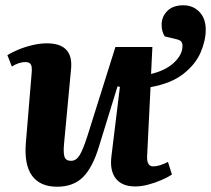

<svg xmlns="http://www.w3.org/2000/svg" viewBox="-20 -692 799 727"><path d="M196 15Q132 15 101.5 -26.5Q71 -68 78 -152L100 -417Q102 -440 96.5 -448.5Q91 -457 76 -457Q64 -457 50.5 -452.5Q37 -448 25 -440L8 -483Q25 -494 50.5 -504.5Q76 -515 104.5 -521.5Q133 -528 157 -528Q259 -528 249 -430L223 -153Q219 -115 224 -99Q229 -83 249 -83Q268 -83 281 -103.5Q294 -124 311 -177L417 -514H557L552 -412Q607 -425 639 -455Q671 -485 671 -518Q671 -530 665.5 -535.5Q660 -541 646 -544L604 -554Q592 -572 592 -598Q592 -629 613.5 -650.5Q635 -672 674 -672Q711 -672 735 -647Q759 -622 759 -580Q759 -538 739.5 -493Q720 -448 674 -412Q628 -376 550 -362L537 -99Q536 -62 560 -62Q572 -62 586.5 -66.5Q601 -71 616 -79L631 -31Q616 -21 592 -10.5Q568 0 541.5 7Q515 14 492 14Q442 14 418.5 -16Q395 -46 402 -101L434 -363L425 -365L355 -138Q331 -58 294.5 -21.5Q258 15 196 15Z"/></svg>

Font: Literata 36pt
Style: Bold Italic
Weight: 700
Italic angle: -2°
Designer: Latin by Veronika Burian and Jose Scaglione. Greek by Irene Vlachou. Cyrillic by Vera Evstafieva
Foundry: TypeTogether
Version: Version 3.002